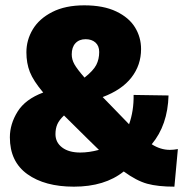

<svg xmlns="http://www.w3.org/2000/svg" viewBox="-20 -690 695 720"><path d="M634 10Q572 10 532 -1Q492 -12 444 -47Q373 10 257 10Q148 10 82.5 -37Q17 -84 17 -175Q17 -225 46 -271.5Q75 -318 142 -343Q105 -387 92 -420Q79 -453 79 -494Q79 -540 103 -580Q127 -620 176 -645Q225 -670 296 -670Q368 -670 416 -647Q464 -624 486.5 -587Q509 -550 509 -506Q509 -446 473 -399.5Q437 -353 365 -326L403 -287L464 -224Q482 -274 481 -334L612 -332Q609 -221 549 -149Q582 -128 617 -128Q631 -128 647 -131ZM249 -486Q249 -467 259 -449Q269 -431 297 -399Q330 -425 341 -446.5Q352 -468 352 -495Q352 -518 338 -530.5Q324 -543 301 -543Q277 -543 263 -528Q249 -513 249 -486ZM351 -128 310 -168 220 -257Q202 -240 195 -224Q188 -208 188 -187Q188 -156 213 -137Q238 -118 281 -118Q314 -118 351 -128Z"/></svg>

Font: Work Sans ExtraBold
Style: Regular
Weight: 800
Designer: Wei Huang
Foundry: Wei Huang
Version: Version 1.500